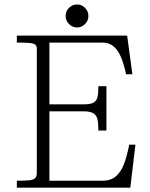

<svg xmlns="http://www.w3.org/2000/svg" viewBox="-20 -864 692 884"><path d="M201 -383.5H363.5Q395 -383.5 409.5 -391Q424 -398.5 428.5 -415.5Q433 -432.5 433 -467H470V-263H433Q433 -298 428.5 -316Q424 -334 409.2 -342.8Q394.5 -351.5 363.5 -351.5H201ZM575 -198H603.5L580 0H57.5V-32Q97.5 -32 115.5 -34Q133.5 -36 141.5 -43.5Q149.5 -51 149.5 -68V-640Q149.5 -653 141.8 -658.8Q134 -664.5 115.8 -666.2Q97.5 -668 57.5 -668V-700H565.5L589.5 -522H560.5Q550 -571.5 536 -603.5Q522 -635.5 501.2 -651.8Q480.5 -668 451 -668H207.5V-32H452.5Q490 -32 513.5 -52.2Q537 -72.5 550.5 -107.8Q564 -143 575 -198ZM282 -790.5Q282 -812.5 297.8 -828Q313.5 -843.5 335 -843.5Q356 -843.5 371.5 -827.8Q387 -812 387 -790.5Q387 -769 371.5 -753.2Q356 -737.5 335 -737.5Q313.5 -737.5 297.8 -753.2Q282 -769 282 -790.5Z"/></svg>

Font: Didactic
Style: Regular
Weight: 400
Designer: Tyler Finck
Foundry: Etcetera Type Co
Version: Version 3.007;FEAKit 1.0